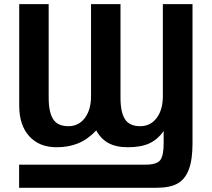

<svg xmlns="http://www.w3.org/2000/svg" viewBox="-20 -708 1032 936"><path d="M73.2 207.5V94.7H689.5Q743.2 94.7 760.5 73.5Q777.8 52.2 777.8 -9.8V-68.8Q749.5 -28.8 709 -9.5Q668.5 9.8 603.5 9.8Q545.9 9.8 508.5 -10.7Q471.2 -31.2 449.2 -72.3Q408.2 -28.8 361.6 -9.5Q314.9 9.8 256.3 9.8Q170.9 9.8 122.3 -44.2Q73.7 -98.1 73.7 -192.9V-688H217.3V-231.9Q217.3 -160.6 239.3 -126.7Q261.2 -92.8 313.5 -92.8Q363.3 -92.8 393.6 -132.8Q423.8 -172.9 423.8 -238.8V-688H567.4V-231.9Q567.4 -160.6 589.4 -126.7Q611.3 -92.8 663.6 -92.8Q713.4 -92.8 743.7 -132.8Q773.9 -172.9 773.9 -238.8V-688H918.5V-9.8Q918.5 69.8 900.9 117.2Q883.3 164.6 846.7 186Q810.1 207.5 740.7 207.5Z"/></svg>

Font: Arial
Style: Bold
Weight: 700
Designer: Steve Matteson
Foundry: Ascender Corporation
Version: Version 2.00.3